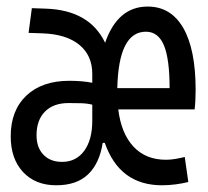

<svg xmlns="http://www.w3.org/2000/svg" viewBox="-20 -547 626 577"><path d="M148.9 9.8Q86.4 9.8 49.3 -30Q12.2 -69.8 12.2 -137.2Q12.2 -215.3 59.3 -259.8Q106.4 -304.2 188.5 -304.2Q226.6 -304.2 257.3 -298.3V-325.2Q257.3 -380.4 218.3 -412.4Q179.2 -444.3 107.9 -446.8L65.9 -448.2L75.7 -522.5L117.7 -521Q249 -516.6 295.9 -418.5Q333.5 -527.3 423.8 -527.3Q493.7 -527.3 530.8 -462.9Q567.9 -398.4 567.9 -276.9Q567.9 -244.1 564.9 -218.3H335.4Q344.2 -146 381.1 -106.4Q418 -66.9 478.5 -66.9Q491.7 -66.9 506.6 -69.3Q521.5 -71.8 535.2 -75.2L545.9 0Q528.3 4.4 507.6 7.1Q486.8 9.8 466.8 9.8Q339.4 9.8 294.9 -117.7H288.6Q279.3 -56.6 245.1 -23.4Q210.9 9.8 148.9 9.8ZM257.3 -184.1V-232.4Q242.2 -236.3 223.9 -236.8Q205.6 -237.3 186 -237.3Q140.6 -237.3 115.2 -211.7Q89.8 -186 89.8 -140.6Q89.8 -103.5 110.6 -82Q131.3 -60.5 166.5 -60.5Q208.5 -60.5 232.9 -93.5Q257.3 -126.5 257.3 -184.1ZM332.5 -282.2H489.7Q489.7 -369.6 472.7 -410.6Q455.6 -451.7 418.5 -451.7Q336.4 -451.7 332.5 -282.2Z"/></svg>

Font: Cascadia Code NF SemiLight
Style: Regular
Weight: 350
Monospace: yes
Designer: Aaron Bell
Foundry: Saja Typeworks
Version: Version 2404.023; ttfautohint (v1.8.4)